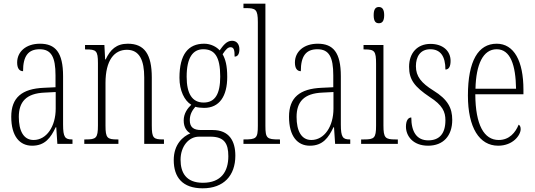

<svg xmlns="http://www.w3.org/2000/svg" viewBox="-20 -780 2900 1041"><path d="M154 10C224 10 255 -33 282 -90H285L291 0H373V-24H371C333 -24 322 -35 322 -105V-367C322 -496 280 -543 197 -543C120 -543 73 -499 73 -441C73 -411 84 -394 105 -394C105 -476 133 -513 195 -513C258 -513 281 -471 281 -371V-307L218 -304C99 -299 41 -251 41 -147C41 -41 87 10 154 10ZM162 -21C107 -21 82 -72 82 -146C82 -227 121 -274 223 -278L282 -281V-191C282 -95 233 -21 162 -21Z M437 0H622V-24H616C562 -24 552 -31 552 -99V-330C552 -454 600 -510 668 -510C737 -510 762 -452 762 -360V0H869V-24H865C812 -24 803 -31 803 -100V-360C803 -486 763 -543 673 -543C611 -543 578 -511 553 -458H550L546 -536H441V-512H446C501 -512 511 -506 511 -438V-100C511 -31 501 -24 445 -24H437Z M1079 241C1193 241 1256 172 1256 64C1256 -15 1223 -75 1133 -75H1070C1031 -75 1009 -89 1009 -128C1009 -162 1024 -183 1039 -201C1050 -197 1073 -195 1087 -195C1170 -195 1212 -259 1212 -363C1212 -426 1202 -459 1187 -486C1205 -514 1217 -524 1230 -524C1249 -524 1252 -507 1252 -473C1270 -473 1278 -489 1278 -513C1278 -538 1265 -559 1238 -559C1207 -559 1188 -530 1171 -507C1154 -526 1123 -543 1087 -543C1001 -543 953 -486 953 -358C953 -289 980 -234 1017 -212C996 -192 976 -164 976 -127C976 -88 994 -67 1012 -57C972 -40 922 2 922 88C922 181 969 241 1079 241ZM1084 -224C1022 -224 992 -272 992 -364C992 -468 1026 -513 1082 -513C1143 -513 1174 -474 1174 -365C1174 -270 1146 -224 1084 -224ZM1080 211C988 211 959 155 959 86C959 14 1003 -39 1059 -39H1121C1196 -39 1218 -2 1218 67C1218 149 1180 211 1080 211Z M1300 0H1498V-24H1493C1427 -24 1419 -30 1419 -98V-760H1300V-736H1312C1366 -736 1378 -730 1378 -660V-98C1378 -30 1370 -24 1304 -24H1300Z M1660 10C1730 10 1761 -33 1788 -90H1791L1797 0H1879V-24H1877C1839 -24 1828 -35 1828 -105V-367C1828 -496 1786 -543 1703 -543C1626 -543 1579 -499 1579 -441C1579 -411 1590 -394 1611 -394C1611 -476 1639 -513 1701 -513C1764 -513 1787 -471 1787 -371V-307L1724 -304C1605 -299 1547 -251 1547 -147C1547 -41 1593 10 1660 10ZM1668 -21C1613 -21 1588 -72 1588 -146C1588 -227 1627 -274 1729 -278L1788 -281V-191C1788 -95 1739 -21 1668 -21Z M2034 -654C2051 -654 2063 -664 2063 -698C2063 -731 2051 -742 2034 -742C2017 -742 2006 -731 2006 -698C2006 -664 2017 -654 2034 -654ZM1938 0H2137V-24H2124C2069 -24 2059 -32 2059 -100V-536H1951V-512H1958C2011 -512 2019 -503 2019 -434V-99C2019 -31 2009 -24 1953 -24H1938Z M2301 10C2383 10 2432 -43 2432 -130C2432 -194 2408 -241 2330 -289C2264 -330 2235 -366 2235 -421C2235 -472 2258 -513 2313 -513C2368 -513 2395 -475 2395 -403C2414 -403 2423 -420 2423 -450C2423 -504 2381 -542 2314 -542C2243 -542 2198 -493 2198 -418C2198 -348 2227 -310 2310 -254C2379 -210 2395 -174 2395 -128C2395 -55 2362 -19 2302 -19C2239 -19 2210 -66 2210 -143C2194 -143 2181 -128 2181 -93C2181 -44 2218 10 2301 10Z M2681 10C2761 10 2803 -47 2803 -80C2803 -94 2798 -101 2792 -104C2775 -62 2742 -21 2684 -21C2605 -21 2558 -101 2557 -269H2818V-294C2818 -449 2767 -543 2673 -543C2573 -543 2517 -450 2517 -262C2517 -88 2579 10 2681 10ZM2778 -299H2558C2561 -431 2599 -513 2673 -513C2748 -513 2776 -426 2778 -299Z"/></svg>

Font: Noto Serif Thai ExtraCondensed ExtraLight
Style: Regular
Weight: 200
Width: 2
Designer: Monotype Design Team
Foundry: Monotype Imaging Inc.
Version: Version 2.002